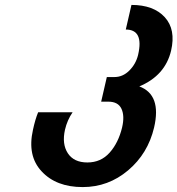

<svg xmlns="http://www.w3.org/2000/svg" viewBox="-20 -760 721 780"><path d="M514 -740Q604 -740 649.5 -690Q695 -640 675 -554Q651 -453 546 -409Q637 -375 606 -242Q581 -136 500.5 -68Q420 0 316 0Q208 0 149 -64Q90 -127 114 -233Q123 -275 135 -304H275Q253 -272 244 -233Q231 -175 255.5 -137.5Q280 -100 335 -100Q390 -100 425.5 -140Q461 -180 476 -242Q487 -289 473.5 -318Q460 -347 420 -347H391L414 -447H445Q479 -447 505.5 -473.5Q532 -500 541 -537Q565 -640 491 -640Z"/></svg>

Font: Miedinger
Style: Bold-Italic
Weight: 700
Italic angle: -13°
Version: Version 001.000